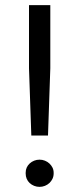

<svg xmlns="http://www.w3.org/2000/svg" viewBox="-20 -720 309 748"><path d="M102 -192H167L176 -454V-700H93V-454ZM134 8Q145 8 155 4Q165 0 172.5 -7Q180 -14 184.5 -23.5Q189 -33 189 -44V-47Q189 -58 184.5 -67Q180 -76 172.5 -83Q165 -90 155 -94Q145 -98 134 -98Q123 -98 113 -94Q103 -90 95.5 -83Q88 -76 84 -67Q80 -58 80 -47V-44Q80 -33 84 -23.5Q88 -14 95.5 -7Q103 0 113 4Q123 8 134 8Z"/></svg>

Font: Fixel Variable
Style: Regular
Weight: 100
Width: 3
Designer: AlfaBravo + MacPaw
Foundry: Kyrylo Tkachov, Marchela Mozhyna, Serhii Makarenko, Maria Weinstein, Zakhar Kryvoshyya
Version: Version 1.211